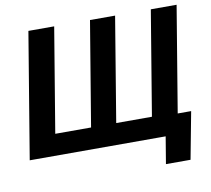

<svg xmlns="http://www.w3.org/2000/svg" viewBox="-92 -833 1201 1094"><g transform="rotate(-10 508.5 -286.0)"><path d="M140.9 -727.5H290.1L189.8 -123.5H397L497.3 -727.5H642.5L542.5 -123.5H749.1L849.2 -727.5H998.4L877.7 0H20.3ZM780.9 156.2 806.8 0H764.7L783.9 -116.4H974.8L923.2 156.2Z"/></g></svg>

Font: Inter
Style: Italic
Weight: 400
Italic angle: -9.3988°
Designer: Rasmus Andersson
Foundry: rsms
Version: Version 4.001;git-66647c0bb